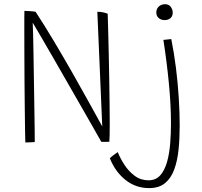

<svg xmlns="http://www.w3.org/2000/svg" viewBox="-20 -690 986 936"><path d="M149.5 2.5Q143 3 128 3.8Q113 4.5 103.5 4.5Q103 -8 102.2 -51.5Q101.5 -95 100.8 -157.5Q100 -220 99.5 -290Q99 -360 98.8 -427Q98.5 -494 98.5 -545.5Q98.5 -578.5 98.5 -602.5Q98.5 -626.5 99 -637Q110 -637 128.8 -635.5Q147.5 -634 153.5 -632.5Q196.5 -567 242 -490.8Q287.5 -414.5 331.5 -337.5Q375.5 -260.5 413.2 -192Q451 -123.5 478.5 -73.5L454.5 -632.5Q470.5 -632.5 483 -629.8Q495.5 -627 505 -623Q506 -587.5 507.5 -536.2Q509 -485 510.2 -425.5Q511.5 -366 512.5 -305Q513.5 -244 514.2 -188Q515 -132 515 -89Q515 -54.5 514.5 -31Q514 -7.5 513 1Q505.5 1.5 500 1.5Q494.5 1.5 490 1.5Q485.5 1.5 481.5 1.5Q477.5 1.5 473.5 1Q464 -16 439.5 -59.2Q415 -102.5 381.2 -161.2Q347.5 -220 310.5 -284.5Q273.5 -349 239 -409Q204.5 -469 178 -514.2Q151.5 -559.5 139.5 -579.5Q140.5 -563.5 141.5 -519.5Q142.5 -475.5 143.5 -415.5Q144.5 -355.5 145.5 -290Q146.5 -224.5 147.5 -164Q148.5 -103.5 149 -59Q149.5 -14.5 149.5 2.5ZM785 -669.5Q802.5 -669.5 812.2 -656.8Q822 -644 822 -628.5Q822 -611 811 -601.5Q800 -592 782 -592Q766 -592 754 -601.8Q742 -611.5 742 -629.5Q742 -647 754.2 -658.2Q766.5 -669.5 785 -669.5ZM856 -76.5Q856 -16 850.5 38.8Q845 93.5 829.5 136Q814 178.5 784.5 202.8Q755 227 707 227Q641.5 227 591.5 187Q541.5 147 515.5 81.5Q522 74.5 533.8 66Q545.5 57.5 554 51.5Q565.5 80.5 586 112.5Q606.5 144.5 636.2 166.8Q666 189 704 189Q740 189 761.8 164Q783.5 139 794.8 98Q806 57 809.8 8.2Q813.5 -40.5 813.5 -88.5Q813.5 -179 803.2 -284.5Q793 -390 776.5 -495.5L815 -499.5Q828.5 -432.5 837.8 -358.8Q847 -285 851.5 -212.8Q856 -140.5 856 -76.5Z"/></svg>

Font: Grandstander Thin
Style: Regular
Weight: 100
Designer: Tyler Finck
Foundry: Etcetera Type Co
Version: Version 1.200; ttfautohint (v1.8.3)